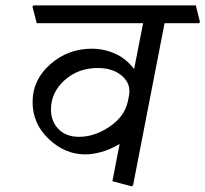

<svg xmlns="http://www.w3.org/2000/svg" viewBox="-20 -669 748 699"><path d="M579.1 -584.5 464.4 5.9 459 9.3 389.2 -9.3 415.5 -145Q380.4 -124 348.1 -115.5Q315.9 -106.9 290.5 -106.9Q216.8 -106.9 157.7 -162.8Q98.6 -218.8 98.6 -297.4Q98.6 -378.4 163.1 -435.1Q227.5 -491.7 314.5 -491.7Q357.9 -491.7 398.4 -473.9Q439 -456.1 468.3 -417.5L501 -584.5H113.8L98.1 -645L102.1 -649.4H692.9L708 -588.9L704.6 -584.5ZM449.2 -318.4Q458.5 -362.3 425.3 -391.8Q392.1 -421.4 335.9 -421.4Q264.2 -421.4 214.8 -376.7Q165.5 -332 165.5 -270.5Q165.5 -228 192.6 -199.5Q219.7 -170.9 268.1 -170.9Q324.7 -170.9 379.6 -208.3Q434.6 -245.6 445.8 -301.8Z"/></svg>

Font: Sitara
Style: Italic
Weight: 400
Italic angle: -11°
Designer: Neelakash Kshetrimayum
Foundry: Neelakash Kshetrimayum
Version: Version 1.000;PS Version 1.000;PS 1.0;hotconv 1.;hotconv 1.0